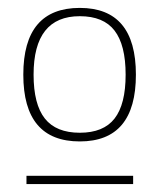

<svg xmlns="http://www.w3.org/2000/svg" viewBox="-20 -685 403 486"><path d="M182 -327Q39 -327 39 -496Q39 -665 182 -665Q324 -665 324 -496Q324 -327 182 -327ZM182 -644Q65 -644 65 -496Q65 -421 93.5 -385Q122 -349 182 -349Q242 -349 270 -385Q298 -421 298 -496Q298 -571 270 -607.5Q242 -644 182 -644ZM47 -219V-240H317V-219Z"/></svg>

Font: Elaine Sans ExtraLight
Style: Regular
Weight: 275
Designer: Wei Huang
Foundry: Wei Huang
Version: Version 2.001;December 24, 2019;FontCreator 12.0.0.2547 64-b